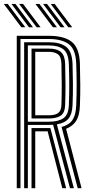

<svg xmlns="http://www.w3.org/2000/svg" viewBox="-30 -988 480 1008"><path d="M58 0V-800H227.2Q307.5 -800 347.1 -768Q386.8 -736 389.5 -654.2Q391.2 -596.5 391.5 -542.5Q391.8 -488.5 389.5 -434Q387.8 -383.2 370.8 -355Q353.8 -326.8 317 -311.5L398.2 0H378L293.2 -321.5Q333.5 -332.2 350.9 -358.8Q368.2 -385.2 370.2 -434.5Q372.5 -490.2 372.4 -543Q372.2 -595.8 370.2 -653.8Q367.5 -729.5 330.9 -756.4Q294.2 -783.2 227.2 -783.2H77.5V0ZM96.8 0V-766.2H227.2Q285.5 -766.2 316.9 -742.5Q348.2 -718.8 350.8 -653.2Q352.5 -601.8 352.9 -547.1Q353.2 -492.5 350.8 -435.5Q348.8 -388.8 329.6 -365.4Q310.5 -342 268.5 -335L357.8 0H337.5L248.8 -333Q239.8 -332.2 226.8 -332.2H116.2V0ZM116.2 -349H226.8Q276 -349 302.8 -367.2Q329.5 -385.5 331.5 -436Q333.8 -492.2 333.6 -544.2Q333.5 -596.2 331.5 -652.2Q329 -709 302.6 -729.2Q276.2 -749.5 227.2 -749.5H116.2ZM135.5 -366V-732.8H227.2Q269.8 -732.8 290.2 -714.6Q310.8 -696.5 312 -651.8Q313.5 -594.5 313.8 -541.8Q314 -489 312 -436.5Q310.5 -395.8 289.1 -380.9Q267.8 -366 226.8 -366ZM155 -382.8H226.8Q259.2 -382.8 275.4 -394.8Q291.5 -406.8 292.5 -437.5Q294.2 -489 294.1 -543.5Q294 -598 292.5 -651.2Q291.8 -689.5 274.6 -702.6Q257.5 -715.8 227.2 -715.8H155ZM135.5 0V-315.5H208.5Q215 -315.5 221.6 -315.5Q228.2 -315.5 234.5 -315.5L317.2 0H297L220 -298.8Q216.5 -298.5 209.2 -298.5H155V0ZM162.2 -845 70.2 -967.5H91L183 -845ZM82 -845 -10.2 -967.5H10.8L102.8 -845ZM122 -845 30 -967.5H51L143 -845ZM328.2 -845 236.2 -967.5H257L349 -845ZM247.8 -845 155.8 -967.5H176.8L268.8 -845ZM288 -845 196 -967.5H216.8L308.8 -845Z"/></svg>

Font: Big Shoulders Inline Text SemiBold
Style: Regular
Weight: 600
Designer: Patric King
Foundry: XO Type Co
Version: Version 1.000